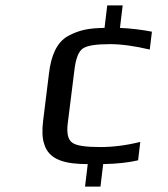

<svg xmlns="http://www.w3.org/2000/svg" viewBox="-20 -679 620 709"><path d="M351 10 361 -73C413 -74 456 -79 490 -87L498 -155C446 -142 397 -136 350 -136C296 -136 262 -141 247 -152C231 -163 226 -186 230 -222L255 -422C260 -463 270 -489 286 -500C302 -511 336 -516 386 -516C429 -516 478 -509 533 -496L541 -562C505 -569 465 -574 423 -576L433 -659H376L366 -576C305 -575 273 -568 231 -546C189 -522 169 -474 161 -409L139 -231C135 -197 136 -169 143 -148C160 -88 221 -73 304 -73L294 10Z"/></svg>

Font: Gamestation Text
Style: Italic
Weight: 400
Designer: Jonas Hecksher
Foundry: Jonas Hecksher, Playtypeª, e-types AS
Version: Version 1.003